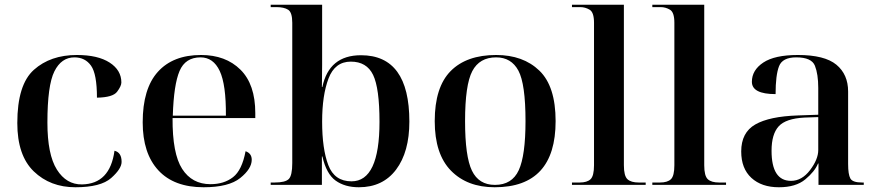

<svg xmlns="http://www.w3.org/2000/svg" viewBox="-20 -780 3702 810"><path d="M298 10Q405 10 449 -29Q493 -68 493 -97Q493 -137 463 -144Q444 -4 326 -2Q260 -1 220 -64.5Q180 -128 180 -263Q180 -420 209.5 -479Q239 -538 294 -538Q339 -538 364 -503Q389 -468 389 -368Q456 -369 474 -393Q492 -417 492 -432Q492 -484 442.5 -516Q393 -548 304 -548Q193 -548 123 -485.5Q53 -423 53 -261Q53 -124 122.5 -57Q192 10 298 10Z M839 10Q945 10 993.5 -29Q1042 -68 1042 -106Q1042 -133 1016 -142Q1001 -62 963 -32.5Q925 -3 868 -3Q790 -3 748.5 -67.5Q707 -132 708 -282H1057V-303Q1057 -424 994.5 -486Q932 -548 828 -548Q710 -548 646 -477Q582 -406 582 -264Q582 -133 648 -61.5Q714 10 839 10ZM709 -292Q713 -423 737.5 -480.5Q762 -538 826 -538Q880 -538 907 -480.5Q934 -423 933 -292Z M1494 10Q1595 10 1651 -64.5Q1707 -139 1707 -267Q1707 -547 1503 -547Q1368 -547 1340 -413H1338Q1339 -464 1339 -506.5Q1339 -549 1339 -580V-760H1122V-750H1146Q1178 -750 1195.5 -739Q1213 -728 1213 -684V-92Q1213 -40 1198.5 -25Q1184 -10 1138 -10H1122V0H1338V-120H1340Q1357 -46 1396 -18Q1435 10 1494 10ZM1463 -15Q1391 -15 1365 -83.5Q1339 -152 1339 -267Q1339 -378 1366 -449Q1393 -520 1460 -520Q1527 -520 1554 -464Q1581 -408 1581 -266Q1581 -15 1463 -15Z M2067 10Q2324 10 2324 -269Q2324 -416 2255.5 -482Q2187 -548 2073 -548Q1948 -548 1881 -480Q1814 -412 1814 -269Q1814 -130 1882.5 -60Q1951 10 2067 10ZM2068 0Q2000 0 1971 -60Q1942 -120 1942 -269Q1942 -422 1972.5 -480Q2003 -538 2073 -538Q2137 -538 2167 -482Q2197 -426 2197 -269Q2197 -124 2168.5 -62Q2140 0 2068 0Z M2393 0H2704V-10H2675Q2642 -10 2627 -24Q2612 -38 2612 -83V-760H2393V-750H2428Q2449 -750 2467.5 -739Q2486 -728 2486 -684V-83Q2486 -38 2471.5 -24Q2457 -10 2425 -10H2393Z M2732 0H3043V-10H3014Q2981 -10 2966 -24Q2951 -38 2951 -83V-760H2732V-750H2767Q2788 -750 2806.5 -739Q2825 -728 2825 -684V-83Q2825 -38 2810.5 -24Q2796 -10 2764 -10H2732Z M3266 10Q3337 10 3377 -23Q3417 -56 3431 -90H3433V0H3624V-10H3617Q3577 -10 3567.5 -27Q3558 -44 3558 -88V-394Q3558 -466 3508.5 -507Q3459 -548 3346 -548Q3248 -548 3200 -516Q3152 -484 3152 -435Q3152 -383 3252 -383Q3252 -463 3266.5 -500.5Q3281 -538 3339 -538Q3404 -538 3418 -502.5Q3432 -467 3432 -409V-296L3346 -293Q3226 -289 3166.5 -255Q3107 -221 3107 -141Q3107 -69 3150 -29.5Q3193 10 3266 10ZM3317 -17Q3235 -17 3235 -144Q3235 -214 3265 -247Q3295 -280 3374 -284L3432 -286V-147Q3432 -108 3397.5 -62.5Q3363 -17 3317 -17Z"/></svg>

Font: Noto Serif Display Semi
Style: Regular
Weight: 600
Designer: Monotype Design Team
Foundry: Monotype Imaging Inc.
Version: Version 1.900